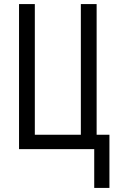

<svg xmlns="http://www.w3.org/2000/svg" viewBox="-20 -734 582 945"><path d="M518.6 -70.8V190.9H443.8V0H73.7V-713.9H151.4V-70.8H377.9V-713.9H455.6V-70.8Z"/></svg>

Font: Open Sans Condensed
Style: Regular
Weight: 400
Width: 3
Designer: Monotype Design Team
Foundry: Monotype Imaging Inc.
Version: Version 3.000